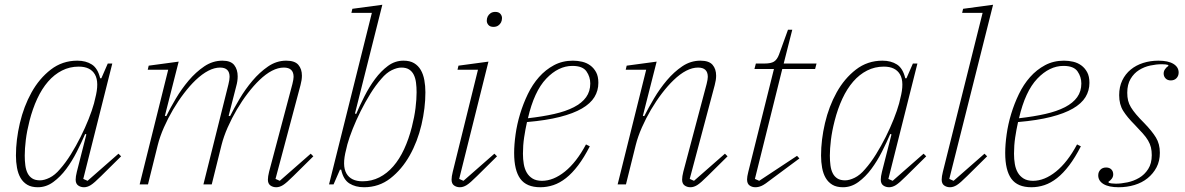

<svg xmlns="http://www.w3.org/2000/svg" viewBox="-20 -775 4980 807"><path d="M139 12Q112 12 94.5 1.5Q77 -9 66.5 -27Q56 -45 51.5 -69.5Q47 -94 47 -121Q47 -187 63.5 -257.5Q80 -328 112.5 -386.5Q145 -445 193.5 -482.5Q242 -520 305 -520Q341 -520 366 -504Q391 -488 401 -446H406L433 -508H452L330 -23L348 -15L478 -129L489 -118L405 -35Q376 -6 361.5 3Q347 12 333 12Q319 12 308.5 4.5Q298 -3 298 -20Q298 -33 303 -53L343 -210L338 -212Q323 -177 303 -137.5Q283 -98 258.5 -65Q234 -32 204 -10Q174 12 139 12ZM148 -17Q166 -17 188.5 -28Q211 -39 232 -64Q256 -91 278 -126.5Q300 -162 319 -200Q338 -238 352.5 -274.5Q367 -311 375 -340L380 -361Q398 -429 379 -462Q360 -495 311 -495Q273 -495 240.5 -478.5Q208 -462 182 -432Q156 -402 136.5 -360Q117 -318 104 -267Q93 -224 88.5 -187Q84 -150 84 -121Q84 -99 86.5 -80Q89 -61 96 -47Q103 -33 115.5 -25Q128 -17 148 -17Z M1141 12Q1127 12 1116.5 4.5Q1106 -3 1106 -20Q1106 -33 1111 -53L1209 -422Q1214 -442 1214 -452Q1214 -491 1173 -491Q1125 -491 1070 -438Q1046 -415 1021.5 -383Q997 -351 975.5 -314.5Q954 -278 937 -239.5Q920 -201 911 -165L870 0H835L940 -420Q945 -440 945 -452Q945 -491 905 -491Q858 -491 802 -438Q778 -415 753.5 -383Q729 -351 707.5 -314.5Q686 -278 669 -239.5Q652 -201 643 -165L602 0H567L687 -482H601L605 -499L731 -516L673 -288L679 -287Q695 -320 719 -360.5Q743 -401 773 -436.5Q803 -472 838.5 -496Q874 -520 915 -520Q950 -520 964.5 -501.5Q979 -483 979 -454Q979 -434 973 -413L941 -288L947 -287Q963 -319 987 -359.5Q1011 -400 1041 -435.5Q1071 -471 1106.5 -495.5Q1142 -520 1183 -520Q1219 -520 1234 -502.5Q1249 -485 1249 -457Q1249 -439 1243 -417L1138 -23L1156 -15L1286 -129L1297 -118L1213 -35Q1184 -6 1169.5 3Q1155 12 1141 12Z M1510 12Q1474 12 1448.5 -4Q1423 -20 1414 -62H1409L1382 0H1363L1543 -721H1457L1461 -738L1587 -755L1472 -298L1477 -296Q1492 -331 1512 -370.5Q1532 -410 1556.5 -443Q1581 -476 1610.5 -498Q1640 -520 1676 -520Q1703 -520 1720.5 -509.5Q1738 -499 1748.5 -481Q1759 -463 1763.5 -438.5Q1768 -414 1768 -387Q1768 -321 1751.5 -250.5Q1735 -180 1702 -121.5Q1669 -63 1621 -25.5Q1573 12 1510 12ZM1504 -13Q1542 -13 1574.5 -29.5Q1607 -46 1633 -76Q1659 -106 1678.5 -148Q1698 -190 1711 -241Q1722 -284 1726.5 -321Q1731 -358 1731 -387Q1731 -409 1728.5 -428Q1726 -447 1719 -461Q1712 -475 1699.5 -483Q1687 -491 1667 -491Q1649 -491 1626.5 -480Q1604 -469 1583 -444Q1559 -417 1537 -381.5Q1515 -346 1496 -308Q1477 -270 1462.5 -233.5Q1448 -197 1440 -168L1435 -147Q1417 -79 1436 -46Q1455 -13 1504 -13Z M1913 12Q1899 12 1888.5 4.5Q1878 -3 1878 -20Q1878 -33 1883 -53L1989 -482H1903L1907 -499L2033 -516L1910 -23L1928 -15L2058 -129L2069 -118L1985 -35Q1956 -6 1941.5 3Q1927 12 1913 12ZM2054 -662Q2040 -662 2033 -670Q2026 -678 2026 -688Q2026 -698 2030 -706Q2034 -714 2042 -719.5Q2050 -725 2062 -725Q2076 -725 2083 -717Q2090 -709 2090 -699Q2090 -689 2086 -681Q2082 -673 2074 -667.5Q2066 -662 2054 -662Z M2251 12Q2193 12 2167 -23.5Q2141 -59 2141 -132Q2141 -167 2147 -210Q2153 -253 2166 -296Q2179 -339 2198.5 -379.5Q2218 -420 2245.5 -451Q2273 -482 2308.5 -501Q2344 -520 2388 -520Q2408 -520 2427 -515.5Q2446 -511 2461 -500Q2476 -489 2485.5 -471.5Q2495 -454 2495 -427Q2495 -394 2478.5 -367Q2462 -340 2426 -319Q2390 -298 2333 -283.5Q2276 -269 2195 -262Q2188 -231 2183 -197.5Q2178 -164 2178 -129Q2178 -106 2181.5 -85.5Q2185 -65 2194 -49.5Q2203 -34 2218.5 -24.5Q2234 -15 2258 -15Q2306 -15 2354.5 -54Q2403 -93 2443 -168L2459 -160Q2435 -113 2410 -80Q2385 -47 2359 -26.5Q2333 -6 2306 3Q2279 12 2251 12ZM2199 -278Q2261 -285 2309.5 -296Q2358 -307 2392 -324.5Q2426 -342 2443.5 -366.5Q2461 -391 2461 -424Q2461 -452 2445 -475Q2429 -498 2386 -498Q2327 -498 2276 -444.5Q2225 -391 2199 -278Z M2882 12Q2868 12 2857.5 4.5Q2847 -3 2847 -20Q2847 -33 2852 -53L2950 -422Q2955 -442 2955 -452Q2955 -491 2914 -491Q2866 -491 2811 -438Q2787 -415 2762.5 -383Q2738 -351 2716.5 -314.5Q2695 -278 2678 -239.5Q2661 -201 2652 -165L2611 0H2576L2696 -482H2610L2614 -499L2740 -516L2682 -288L2688 -287Q2705 -321 2729 -361.5Q2753 -402 2783 -437.5Q2813 -473 2848 -496.5Q2883 -520 2924 -520Q2960 -520 2975 -502.5Q2990 -485 2990 -457Q2990 -439 2984 -417L2879 -23L2897 -15L3027 -129L3038 -118L2954 -35Q2925 -6 2910.5 3Q2896 12 2882 12Z M3155 12Q3141 12 3130.5 4.5Q3120 -3 3120 -21Q3120 -32 3125 -52L3233 -485H3151L3157 -508H3194Q3220 -508 3233 -516Q3246 -524 3254 -545L3292 -650H3310L3274 -508H3412L3406 -485H3268L3153 -23L3171 -15L3330 -120L3340 -109L3224 -23Q3195 0 3181.5 6Q3168 12 3155 12Z M3523 12Q3496 12 3478.5 1.5Q3461 -9 3450.5 -27Q3440 -45 3435.5 -69.5Q3431 -94 3431 -121Q3431 -187 3447.5 -257.5Q3464 -328 3496.5 -386.5Q3529 -445 3577.5 -482.5Q3626 -520 3689 -520Q3725 -520 3750 -504Q3775 -488 3785 -446H3790L3817 -508H3836L3714 -23L3732 -15L3862 -129L3873 -118L3789 -35Q3760 -6 3745.5 3Q3731 12 3717 12Q3703 12 3692.5 4.5Q3682 -3 3682 -20Q3682 -33 3687 -53L3727 -210L3722 -212Q3707 -177 3687 -137.5Q3667 -98 3642.5 -65Q3618 -32 3588 -10Q3558 12 3523 12ZM3532 -17Q3550 -17 3572.5 -28Q3595 -39 3616 -64Q3640 -91 3662 -126.5Q3684 -162 3703 -200Q3722 -238 3736.5 -274.5Q3751 -311 3759 -340L3764 -361Q3782 -429 3763 -462Q3744 -495 3695 -495Q3657 -495 3624.5 -478.5Q3592 -462 3566 -432Q3540 -402 3520.5 -360Q3501 -318 3488 -267Q3477 -224 3472.5 -187Q3468 -150 3468 -121Q3468 -99 3470.5 -80Q3473 -61 3480 -47Q3487 -33 3499.5 -25Q3512 -17 3532 -17Z M3973 12Q3959 12 3948.5 4.5Q3938 -3 3938 -20Q3938 -33 3943 -53L4110 -721H4024L4028 -738L4154 -755L3970 -23L3988 -15L4118 -129L4129 -118L4045 -35Q4016 -6 4001.5 3Q3987 12 3973 12Z M4315 12Q4257 12 4231 -23.5Q4205 -59 4205 -132Q4205 -167 4211 -210Q4217 -253 4230 -296Q4243 -339 4262.5 -379.5Q4282 -420 4309.5 -451Q4337 -482 4372.5 -501Q4408 -520 4452 -520Q4472 -520 4491 -515.5Q4510 -511 4525 -500Q4540 -489 4549.5 -471.5Q4559 -454 4559 -427Q4559 -394 4542.5 -367Q4526 -340 4490 -319Q4454 -298 4397 -283.5Q4340 -269 4259 -262Q4252 -231 4247 -197.5Q4242 -164 4242 -129Q4242 -106 4245.5 -85.5Q4249 -65 4258 -49.5Q4267 -34 4282.5 -24.5Q4298 -15 4322 -15Q4370 -15 4418.5 -54Q4467 -93 4507 -168L4523 -160Q4499 -113 4474 -80Q4449 -47 4423 -26.5Q4397 -6 4370 3Q4343 12 4315 12ZM4263 -278Q4325 -285 4373.5 -296Q4422 -307 4456 -324.5Q4490 -342 4507.5 -366.5Q4525 -391 4525 -424Q4525 -452 4509 -475Q4493 -498 4450 -498Q4391 -498 4340 -444.5Q4289 -391 4263 -278Z M4682 12Q4640 12 4618 -1.5Q4596 -15 4596 -38Q4596 -52 4605 -61.5Q4614 -71 4629 -71Q4643 -71 4651 -63Q4659 -55 4659 -42Q4659 -32 4653 -24Q4647 -16 4639 -11L4640 -7Q4645 -5 4653 -4Q4661 -3 4670 -3Q4692 -3 4718.5 -8.5Q4745 -14 4768 -27.5Q4791 -41 4806 -64.5Q4821 -88 4821 -123Q4821 -141 4817.5 -155.5Q4814 -170 4805.5 -184.5Q4797 -199 4783 -214.5Q4769 -230 4749 -251Q4718 -282 4701 -309Q4684 -336 4684 -375Q4684 -410 4697 -437Q4710 -464 4732.5 -482.5Q4755 -501 4785 -510.5Q4815 -520 4849 -520Q4890 -520 4912 -506.5Q4934 -493 4934 -470Q4934 -456 4925 -446.5Q4916 -437 4901 -437Q4887 -437 4879 -445.5Q4871 -454 4871 -466Q4871 -476 4877 -484.5Q4883 -493 4891 -498L4890 -502Q4881 -505 4863 -505Q4840 -505 4814.5 -499.5Q4789 -494 4767.5 -480.5Q4746 -467 4732 -443.5Q4718 -420 4718 -385Q4718 -367 4721.5 -352.5Q4725 -338 4733.5 -324Q4742 -310 4755.5 -294Q4769 -278 4790 -257Q4822 -224 4838.5 -197Q4855 -170 4855 -133Q4855 -98 4841 -71.5Q4827 -45 4803.5 -26Q4780 -7 4748.5 2.5Q4717 12 4682 12Z"/></svg>

Font: IBM Plex Serif ExtraLight
Style: Italic
Weight: 200
Italic angle: -14°
Designer: Mike Abbink, Paul van der Laan, Pieter van Rosmalen
Foundry: Bold Monday
Version: Version 2.5